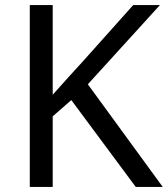

<svg xmlns="http://www.w3.org/2000/svg" viewBox="-20 -734 659 754"><path d="M619 0H513L260 -341L187 -277V0H97V-714H187V-362Q217 -396 248 -430Q279 -464 310 -498L503 -714H608L325 -403Z"/></svg>

Font: Noto Sans Javanese
Style: Regular
Weight: 400
Designer: Monotype Design Team
Foundry: Monotype Imaging Inc.
Version: Version 2.004